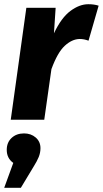

<svg xmlns="http://www.w3.org/2000/svg" viewBox="-31 -568 488 911"><path d="M389 -375Q378 -379 368 -381Q358 -383 346 -383Q310 -382 276 -350.5Q242 -319 213 -240L179 0H20L94 -531H233L225 -410Q260 -484 303 -516Q346 -548 388 -548Q416 -548 437 -541ZM32 205Q1 183 1 143Q1 108 24 86.5Q47 65 83 65Q116 65 138.5 84.5Q161 104 161 135Q161 157 152.5 177.5Q144 198 130 220L68 323H-11Z"/></svg>

Font: Szlgxwxxxixliatcpuztgldltzi
Style: Regular
Weight: 700
Italic angle: -8°
Designer: Carrois Corporate & Edenspiekermann
Foundry: Carrois Corporate GbR & Edenspiekermann AG
Version: Version 2.001